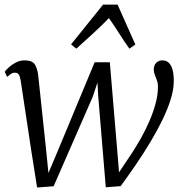

<svg xmlns="http://www.w3.org/2000/svg" viewBox="-20 -824 812 854"><path d="M145 10 118.5 -158 72 -465.5Q69 -484.5 63.5 -492.5Q58 -500.5 48.5 -500.5Q37.5 -501.5 28.5 -495.2Q19.5 -489 11.5 -482L1 -505Q5.5 -511.5 18.2 -523.5Q31 -535.5 49.5 -545.5Q68 -555.5 89.5 -555.5Q123 -555.5 134.5 -538Q146 -520.5 150 -488.5L185 -158.5L195.5 -54.5L235 -148L401 -547H468.5L501.5 -154L509.5 -57.5L569 -146.5Q587.5 -175 607.2 -210Q627 -245 643.8 -283.5Q660.5 -322 671.2 -360.5Q682 -399 682.5 -433.5Q683 -452 678.2 -465.8Q673.5 -479.5 668.8 -490.8Q664 -502 664 -513.5Q664 -534 675 -544.8Q686 -555.5 702 -555.5Q719.5 -555.5 730.8 -544.8Q742 -534 747.5 -513.5Q753 -493 753 -463.5Q753 -426.5 739.2 -382.2Q725.5 -338 702 -289.8Q678.5 -241.5 648.2 -191.2Q618 -141 584.2 -91.5Q550.5 -42 516.5 4L450.5 9L417 -394.5L413.5 -457L392.5 -393.5L218.5 4.5ZM319.5 -607.5 296 -626.5 438.5 -803.5H503L582 -626L555.5 -607.5Q532 -640.5 511 -673.8Q490 -707 464.5 -743.5Q431.5 -709.5 395.5 -676.5Q359.5 -643.5 319.5 -607.5Z"/></svg>

Font: Merriweather 48pt Light
Style: Italic
Weight: 300
Italic angle: -7.8°
Version: Version 2.101